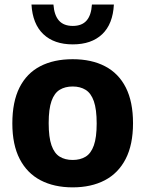

<svg xmlns="http://www.w3.org/2000/svg" viewBox="-20 -817 642 848"><path d="M301 10.5Q219 10.5 159.2 -20.8Q99.5 -52 67 -114.8Q34.5 -177.5 34.5 -272Q34.5 -367.5 66.2 -430.5Q98 -493.5 157.8 -524.5Q217.5 -555.5 301 -555.5Q384.5 -555.5 444.2 -524.2Q504 -493 535.8 -430.2Q567.5 -367.5 567.5 -273Q567.5 -178 535 -115Q502.5 -52 442.8 -20.8Q383 10.5 301 10.5ZM301 -110.5Q334.5 -110.5 358.2 -125Q382 -139.5 394.5 -174.8Q407 -210 407 -271.5Q407 -334.5 394.5 -370Q382 -405.5 358.2 -420.2Q334.5 -435 301 -435Q267.5 -435 243.8 -420.5Q220 -406 207.5 -370.8Q195 -335.5 195 -273.5Q195 -210.5 207.5 -175Q220 -139.5 243.8 -125Q267.5 -110.5 301 -110.5ZM301.5 -621Q219 -621 171.5 -666Q124 -711 119 -797H216Q219.5 -749.5 240.5 -726Q261.5 -702.5 301.5 -702.5Q341.5 -702.5 362.2 -726Q383 -749.5 386 -797H483Q478.5 -710.5 431.2 -665.8Q384 -621 301.5 -621Z"/></svg>

Font: Encode Sans Condensed Thin
Style: Bold
Weight: 700
Version: Version 3.002